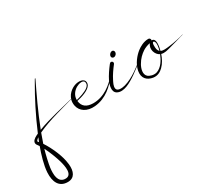

<svg xmlns="http://www.w3.org/2000/svg" viewBox="-223 -782 1780 1545"><g transform="rotate(-30 667.5 -9.5)"><path d="M211.4 -436.8C208.4 -436.7 206.3 -431.2 193.8 -410C132.6 -305.4 65.7 -175.2 8.8 -40.5C-12.9 -30.4 -38.9 -18.7 -47.9 2.9C-52.9 14.8 -48.3 27.1 -42.4 34.2C-38.1 39.6 -33.4 46.2 -28.4 53.9C-52.1 118.9 -78.1 203.5 -81.6 270.1C-85.9 353.3 -57.8 418 23.9 418.1C87.3 418.3 108.6 366.5 102 299.4C99.6 274 93.8 250 89.6 234.9C80.4 201.8 63.3 155.8 37.4 106.6C27.3 87.5 16.5 69 5.3 52.5C14.3 25.3 25.6 -6.4 36.2 -34.5C149.2 -88.2 292.4 -120.5 411.6 -155.7C411.8 -155.8 412.1 -156.1 412.1 -156.4C412.1 -156.8 411.7 -157.1 411.3 -157.1C408.8 -157.1 400.4 -154 397.9 -153.3C283.9 -122.3 157.2 -98.4 44.1 -55.2C97.7 -193.8 157.9 -319.1 213.3 -433.5C213.5 -433.7 213.6 -434.2 213.6 -434.5C213.6 -435.8 212.6 -436.8 211.4 -436.8ZM-2.5 -13.2C-7.5 -0.8 -12.4 11.4 -16.9 23.3C-21.3 18.4 -29.2 15 -24.3 6.8C-20.4 0.1 -10.4 -7.9 -2.5 -13.2ZM-7 91.2C17.5 137.9 43.7 209 54 245C66.2 289.4 91.8 394.1 12 385C-46 378.4 -50.2 311.1 -42.2 246.9C-38.1 213.5 -20.2 134.9 -7 91.2Z M556.6 -199.1C554.5 -242.5 498.1 -243.5 461.1 -229.4C414.3 -211.5 363 -161.8 377 -88.6C388 -31.3 441.9 5.1 517.8 -1.8C624.8 -11.5 697.3 -82.8 746.5 -148.4C747.6 -149.8 750 -151.7 750 -153.2C750 -153.5 749.8 -153.7 749.5 -153.7C748.4 -153.7 746.5 -150.4 745.5 -149.2C696.8 -94.8 621 -27.6 516.6 -28.7C456.2 -29.4 420.9 -56.2 415.7 -108.8C459.4 -118.1 529.4 -139 550.5 -175.1C555.1 -183 557 -191.1 556.6 -199.1ZM470.5 -209.5C490.8 -221.3 545.7 -240.3 547.8 -198.7C548.6 -182.4 538 -171 527.4 -162.4C502.6 -142.5 447.8 -124.9 415.2 -117.7C414.4 -160.2 441.4 -192.3 470.5 -209.5Z M869.8 -313.1C848.6 -331.8 810.2 -290 833.1 -270.5C842.4 -262.5 858.2 -265.7 868.2 -277.4C878.2 -289.1 878.9 -305.1 869.8 -313.1ZM822.8 -229.1C822.8 -238 815.5 -245.5 806.4 -245.5C797.6 -245.5 794.3 -240.3 789.1 -233.8C765 -203 737.3 -162.8 719 -125.6C704 -94.9 683.9 -30.4 726.5 -9C754.1 5.2 785.8 -0.7 814 -11C872.9 -32.5 950.9 -94.5 987.5 -124.4C998.3 -133.2 1013.8 -148.5 1025.4 -157.9C1025.5 -158.1 1025.6 -158.3 1025.6 -158.5C1025.6 -158.9 1025.3 -159.4 1024.9 -159.2C1023.5 -158.5 1021.4 -156.5 1019.2 -154.8C968.5 -114.2 891.1 -48.7 809.2 -26C780.6 -18 734.8 -14.2 729.1 -42.9C724.4 -67.1 741 -95.7 748.5 -111.1C767 -148.8 794.4 -187.2 819.1 -218.7C821.1 -221.2 822.8 -225.8 822.8 -229.1Z M1196.3 -123.3C1203.8 -152.1 1222.3 -235.1 1176.2 -232.2C1176.8 -233.8 1177.2 -236.4 1177.2 -238.1C1177.2 -248.1 1169 -256.3 1159 -256.3C1114.3 -256.3 1074.9 -232.5 1052.2 -214.9C1017.8 -188.4 970.7 -134.5 959.9 -73.7C948.6 -9.9 984.1 25.9 1039.1 34C1079.7 39.9 1109.5 20.7 1130.2 0.4C1159.1 -28 1176.9 -64.3 1188.9 -99.2C1218.7 -90.7 1246.7 -100.6 1277 -108.4C1327.5 -121.3 1370.8 -135 1416.1 -148.2C1416.4 -148.3 1416.6 -148.6 1416.6 -148.9C1416.6 -149.3 1416.3 -149.7 1415.9 -149.7C1415.8 -149.7 1415.8 -149.7 1415.7 -149.6C1374 -137.3 1327.5 -126.9 1274.7 -120.5C1244.5 -116.9 1215.7 -113.1 1196.3 -123.3ZM1153.5 -219.6C1120.5 -181.2 1141.9 -119 1180.5 -102.2C1163.3 -58.4 1132.1 -4.5 1083.2 11.4C1053.6 21 1017.7 8.9 1003 -4.4C974.3 -30.4 989.2 -79.3 1006.2 -109.3C1029 -149.7 1057.2 -175.5 1087 -195C1099.5 -203.2 1131.4 -218.1 1153.5 -219.6ZM1174.7 -151.8C1170.5 -166.6 1167.7 -224.6 1186.7 -214.8C1208.4 -203.6 1195 -147.9 1189.2 -127.9C1182.3 -133.8 1177.2 -143 1174.7 -151.8Z"/></g></svg>

Font: Sinatra
Style: Regular
Weight: 400
Designer: Fahmi
Version: Version 0.1